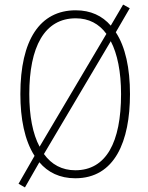

<svg xmlns="http://www.w3.org/2000/svg" viewBox="-20 -769 646 839"><path d="M548 -358C548 -471 528 -564 486 -628L547 -733L518 -749L464 -657C427 -700 376 -724 311 -724C154 -724 69 -594 69 -358C69 -252 87 -156 131 -88L61 34L89 50L152 -60C189 -16 241 10 309 10C482 10 548 -152 548 -358ZM108 -358C108 -564 174 -689 311 -689C368 -689 413 -665 445 -621L153 -128C123 -184 108 -262 108 -358ZM509 -358C509 -147 444 -25 309 -25C251 -25 205 -50 172 -96L464 -589C493 -534 509 -455 509 -358Z"/></svg>

Font: Noto Sans Ethiopic Condensed ExtraLight
Style: Regular
Weight: 200
Width: 3
Designer: Monotype Design Team
Foundry: Monotype Imaging Inc.
Version: Version 2.102